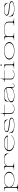

<svg xmlns="http://www.w3.org/2000/svg" viewBox="4414 -5154 940 9809"><g transform="rotate(-90 4884.5 -250.0)"><path d="M26 190V200H406V190C312 184 236 183 236 96V-136C306 -44 459 15 617 15C832 15 1013 -94 1013 -250C1013 -406 832 -515 617 -515C457 -515 306 -457 236 -364V-500H26V-490C120 -484 196 -483 196 -396V96C196 183 120 184 26 190ZM602 0C442 0 236 -86 236 -249C236 -415 442 -500 603 -500C784 -500 963 -417 963 -249C963 -82 783 0 602 0Z M1311 -104V-330C1314 -447 1496 -503 1620 -503C1806 -503 1891 -445 1954 -282H1964L1920 -458C1843 -494 1737 -515 1622 -515C1514 -515 1388 -484 1311 -416V-500H1101V-490C1195 -484 1271 -483 1271 -396V-104C1271 -18 1197 -17 1101 -10V0H1481V-10C1387 -17 1311 -16 1311 -104Z M2501 15C2750 15 2831 -81 2876 -151L2863 -159C2825 -90 2728 0 2517 0C2252 0 2115 -134 2115 -264C2115 -283 2118 -302 2124 -320H2865C2865 -405 2758 -515 2476 -515C2202 -515 2065 -398 2065 -258C2065 -115 2211 15 2501 15ZM2129 -335C2168 -426 2282 -500 2477 -500C2632 -500 2793 -441 2814 -335Z M3379 14C3590 14 3775 -25 3775 -134C3775 -228 3588 -250 3426 -265C3271 -279 3075 -300 3075 -385C3075 -476 3280 -500 3347 -500C3491 -500 3636 -465 3691 -302H3701L3648 -468C3574 -497 3441 -515 3347 -515C3178 -515 3035 -465 3037 -369C3039 -273 3254 -242 3418 -231C3567 -221 3737 -207 3737 -119C3737 -33 3522 -1 3394 -1C3149 -1 3028 -74 2992 -283H2982L3016 -74C3087 -28 3231 14 3379 14Z M3844 -485H3977V-156C3977 -37 4091 15 4214 15C4328 15 4424 -30 4462 -83L4451 -93C4421 -48 4328 0 4225 0C4117 0 4017 -46 4017 -156V-485H4438V-500H4017V-700H4007C3991 -516 3969 -500 3844 -500Z M4883 15C5074 15 5218 -34 5299 -118C5303 -25 5334 15 5402 15C5461 15 5498 -14 5539 -70L5528 -81C5492 -28 5450 0 5407 0C5348 0 5339 -46 5339 -119V-296C5339 -490 5166 -515 4972 -515C4803 -515 4687 -487 4625 -458L4581 -282H4591C4657 -459 4750 -500 4975 -500C5107 -500 5238 -472 5277 -392C4760 -361 4561 -261 4561 -148C4561 -35 4692 15 4883 15ZM4910 0C4733 0 4611 -50 4611 -158C4611 -268 4836 -351 5285 -378C5294 -358 5299 -336 5299 -310V-218C5299 -80 5103 0 4910 0Z M5598 -485H5731V-156C5731 -37 5845 15 5968 15C6082 15 6178 -30 6216 -83L6205 -93C6175 -48 6082 0 5979 0C5871 0 5771 -46 5771 -156V-485H6192V-500H5771V-700H5761C5745 -516 5723 -500 5598 -500Z M6288 -10V0H6668V-10C6574 -17 6498 -16 6498 -104V-500H6288V-490C6382 -484 6458 -483 6458 -396V-104C6458 -18 6384 -17 6288 -10ZM6502 -663C6502 -681 6487 -695 6463 -695C6440 -695 6425 -681 6425 -663C6425 -646 6440 -632 6463 -632C6487 -632 6502 -646 6502 -663Z M7193 15C7448 15 7639 -90 7639 -246C7639 -402 7448 -515 7193 -515C6938 -515 6747 -402 6747 -246C6747 -90 6938 15 7193 15ZM7193 -2C6995 -2 6797 -83 6797 -246C6797 -415 6995 -499 7193 -499C7391 -499 7589 -415 7589 -246C7589 -83 7391 -2 7193 -2Z M8681 -104V-285C8681 -470 8483 -515 8283 -515C8148 -515 8012 -483 7936 -416V-500H7726V-490C7820 -484 7896 -483 7896 -396V-104C7896 -18 7822 -17 7726 -10V0H8106V-10C8012 -17 7936 -16 7936 -104V-330C7939 -442 8105 -500 8275 -500C8456 -500 8641 -465 8641 -285V-104C8641 -18 8565 -18 8471 -10V0H8851V-10C8757 -17 8681 -17 8681 -104Z M9331 14C9542 14 9727 -25 9727 -134C9727 -228 9540 -250 9378 -265C9223 -279 9027 -300 9027 -385C9027 -476 9232 -500 9299 -500C9443 -500 9588 -465 9643 -302H9653L9600 -468C9526 -497 9393 -515 9299 -515C9130 -515 8987 -465 8989 -369C8991 -273 9206 -242 9370 -231C9519 -221 9689 -207 9689 -119C9689 -33 9474 -1 9346 -1C9101 -1 8980 -74 8944 -283H8934L8968 -74C9039 -28 9183 14 9331 14Z"/></g></svg>

Font: Sprat Extended Thin
Style: Regular
Weight: 100
Width: 9
Designer: Ethan Nakache
Foundry: Collletttivo
Version: Version 2.000;Glyphs 3.2 (3217)